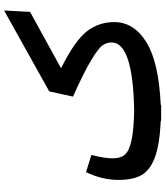

<svg xmlns="http://www.w3.org/2000/svg" viewBox="47 -856 826 961"><g transform="rotate(-90 460.5 -376.0)"><path d="M888 -769 881 -639 599 -484Q737 -415 783.5 -355Q830 -295 830 -218Q830 -120 730.5 -57.5Q631 5 416 15L415 17H374H336L335 15Q218 10 153.5 -14Q89 -38 64.5 -80.5Q40 -123 40 -197Q40 -278 79 -359L165 -332Q148 -266 148 -226Q148 -186 166.5 -164.5Q185 -143 237 -131.5Q289 -120 387 -118Q728 -124 728 -231Q728 -256 713 -277Q698 -298 636 -335Q574 -372 457 -424L483 -543Z"/></g></svg>

Font: FiraGO SemiBold
Style: Regular
Weight: 600
Designer: bBox Type
Foundry: bBox Type GmbH
Version: Version 1.001;PS 001.001;hotconv 1.0.88;makeotf.lib2.5.64775